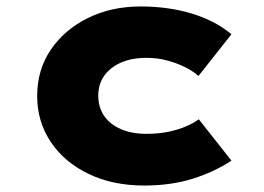

<svg xmlns="http://www.w3.org/2000/svg" viewBox="-20 -564 816 594"><path d="M426 10Q329 10 254 -26Q179 -62 137 -125Q95 -188 95 -267Q95 -348 137 -410Q179 -472 251.5 -508Q324 -544 415 -544Q501 -544 573.5 -522Q646 -500 696 -458L594 -329Q576 -345 550 -357.5Q524 -370 495 -377.5Q466 -385 433 -385Q387 -385 353.5 -370Q320 -355 302 -329Q284 -303 284 -268Q284 -233 301.5 -206.5Q319 -180 353 -165Q387 -150 432 -150Q472 -150 502 -156.5Q532 -163 555.5 -173Q579 -183 595 -195L696 -67Q643 -32 576 -11Q509 10 426 10Z"/></svg>

Font: Lexend Mega ExtraBold
Style: Regular
Weight: 800
Designer: Bonnie Shaver-Troup, Thomas Jockin
Foundry: Lexend
Version: Version 1.007